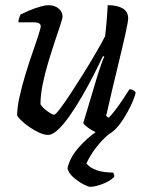

<svg xmlns="http://www.w3.org/2000/svg" viewBox="-20 -520 567 740"><path d="M165 0Q150 0 130.5 -9Q111 -18 92.5 -31Q74 -44 61 -56.5Q48 -69 46 -75Q46 -104 55 -145.5Q64 -187 77.5 -231.5Q91 -276 105 -316Q119 -356 128 -384Q137 -412 137 -419Q137 -434 110 -434H51Q51 -442 54 -451Q57 -460 59 -464Q73 -471 93 -479.5Q113 -488 133.5 -494Q154 -500 167 -500Q190 -500 205.5 -487.5Q221 -475 221 -456Q221 -449 212.5 -423.5Q204 -398 191.5 -360.5Q179 -323 166 -280Q153 -237 144.5 -195Q136 -153 136 -118Q145 -104 163 -91Q181 -78 189 -78Q194 -78 211.5 -101Q229 -124 253 -160.5Q277 -197 302.5 -238Q328 -279 350 -317Q372 -355 385 -380Q388 -403 391 -439Q394 -475 395 -500Q432 -500 453 -487.5Q474 -475 474 -449Q474 -437 463 -387.5Q452 -338 432.5 -258Q413 -178 389 -73L399 -66Q409 -76 424 -95.5Q439 -115 454 -137.5Q469 -160 479 -176Q488 -176 494.5 -172Q501 -168 503 -163Q498 -142 485 -114.5Q472 -87 455 -60.5Q438 -34 419.5 -17Q401 0 385 0Q372 0 353 -8.5Q334 -17 319 -28Q304 -39 301 -46L357 -233Q365 -257 371.5 -276Q378 -295 382 -301L377 -304Q361 -270 340 -229Q319 -188 295.5 -147.5Q272 -107 248.5 -73.5Q225 -40 203.5 -20Q182 0 165 0ZM327 200Q320 200 301 190Q282 180 263.5 164Q245 148 240 129Q249 88 281.5 50.5Q314 13 353 -14H415Q390 3 368.5 27Q347 51 333 73.5Q319 96 313 110Q342 145 416 145Q418 148 419.5 152.5Q421 157 420 162Q404 178 375.5 189Q347 200 327 200Z"/></svg>

Font: Texturina 72pt 72pt Medium
Style: Italic
Weight: 500
Italic angle: -11°
Designer: Guillermo Torres Carreño
Foundry: Omnibus-Type
Version: Version 1.002; ttfautohint (v1.8.3)